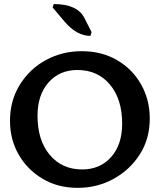

<svg xmlns="http://www.w3.org/2000/svg" viewBox="-20 -908 790 937"><path d="M358.9 8.8Q262.7 8.8 188.2 -35.4Q113.8 -79.6 71.3 -153.3Q28.8 -227.1 28.8 -318.8Q28.8 -417 76.7 -494.4Q124.5 -571.8 204.1 -615Q283.7 -658.2 378.9 -658.2Q476.1 -658.2 551 -614.7Q626 -571.3 668.5 -496.1Q710.9 -420.9 710.9 -329.6Q710.9 -231.4 663.1 -155.8Q615.2 -80.1 535.2 -35.6Q455.1 8.8 358.9 8.8ZM380.9 -81.1Q468.8 -81.1 522.5 -141.8Q576.2 -202.6 576.2 -304.7Q576.2 -423.8 516.6 -495.1Q457 -566.4 357.9 -566.4Q270.5 -566.4 216.8 -505.6Q163.1 -444.8 163.1 -342.8Q163.1 -223.1 222.9 -152.1Q282.7 -81.1 380.9 -81.1ZM421.4 -732.9Q354.5 -732.9 295.4 -802.2L236.8 -871.6L242.2 -888.2Q357.9 -888.2 392.1 -819.8L426.8 -751.5Z"/></svg>

Font: Bainsley
Style: Bold
Weight: 700
Designer: Paul James MIller
Foundry: High-Logic / Made with FontCreator
Version: Version 1.411;March 28, 2021;FontCreator 13.0.0.2683 64-bit